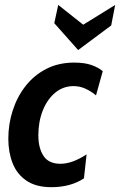

<svg xmlns="http://www.w3.org/2000/svg" viewBox="-20 -766 498 796"><path d="M193 10Q129.5 10 90 -16.8Q50.5 -43.5 32.5 -89Q14.5 -134.5 14.5 -190.5Q14.5 -252 33 -308.8Q51.5 -365.5 86.5 -410Q121.5 -454.5 172.2 -480.5Q223 -506.5 287.5 -506.5Q330.5 -506.5 359 -496.5Q387.5 -486.5 406 -471L378 -370.5Q358 -387.5 334.5 -398.2Q311 -409 285 -409Q242 -409 209 -381.8Q176 -354.5 157.5 -308.2Q139 -262 139 -205Q139 -152 160.5 -119.5Q182 -87 230.5 -87Q279.5 -87 339 -126L328 -26.5Q272.5 10 193 10ZM304 -558.5 205 -670 221.5 -745.5 325 -663.5 457.5 -745.5 441 -660.5Z"/></svg>

Font: Cabin Condensed
Style: Bold Italic
Weight: 700
Width: 3
Italic angle: -10°
Designer: Pablo Impallari
Foundry: Pablo Impallari. http://www.impallari.com Igino Marini. http://www.ikern.com
Version: Version 3.001; ttfautohint (v1.8.3)